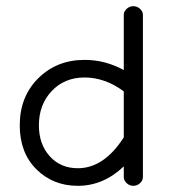

<svg xmlns="http://www.w3.org/2000/svg" viewBox="-20 -590 554 622"><path d="M381 -17V-51Q315 12 232 12Q152 12 98 -41.5Q44 -95 44 -184Q44 -277 104 -336.5Q164 -396 254 -396Q321 -396 381 -363V-542Q381 -553 390.5 -561.5Q400 -570 412 -570Q424 -570 433.5 -561.5Q443 -553 443 -542V-17Q443 -5 433.5 3.5Q424 12 412 12Q400 12 390.5 3.5Q381 -5 381 -17ZM232 -45Q317 -45 381 -145V-294Q320 -339 254 -339Q189 -339 147.5 -295Q106 -251 106 -184Q106 -123 141 -84Q176 -45 232 -45Z"/></svg>

Font: Hoogli Medium
Style: Regular
Weight: 500
Designer: Anand Singh Naorem
Foundry: Brand New Type
Version: Version 1.00 b007